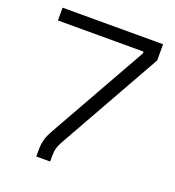

<svg xmlns="http://www.w3.org/2000/svg" viewBox="-128 -801 823 903"><g transform="rotate(20 283.0 -350.0)"><path d="M154.5 -24.5V0H224V-24C224 -59 229 -76 244.5 -103.5L534.5 -619V-700H31.5V-636H460V-627L184 -137C159.5 -93.5 154.5 -70 154.5 -24.5Z"/></g></svg>

Font: MCL Standard Light
Style: Regular
Weight: 300
Designer: Květoslav Bartoš
Foundry: Florian Karsten
Version: Version 1.001;Glyphs 3.2.3 (3260)